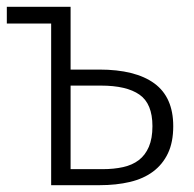

<svg xmlns="http://www.w3.org/2000/svg" viewBox="-25 -543 568 563"><path d="M125 0V-474H-5V-523H182V-339H266Q372 -339 427.5 -298.5Q483 -258 483 -173Q483 -126 467.5 -93.5Q452 -61 424 -40Q396 -19 356 -9.5Q316 0 267 0ZM276 -47Q309 -47 336 -53Q363 -59 382 -73.5Q401 -88 411.5 -112.5Q422 -137 422 -173Q422 -239 384 -265.5Q346 -292 271 -292H182V-47Z"/></svg>

Font: Jldddboxgfspflltxgxzjzlszac
Style: Regular
Weight: 300
Designer: Carrois Corporate & Edenspiekermann
Foundry: Carrois Corporate GbR & Edenspiekermann AG
Version: Version 2.001